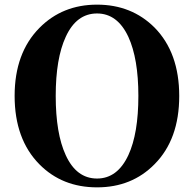

<svg xmlns="http://www.w3.org/2000/svg" viewBox="-20 -787 835 827"><path d="M398 20Q248 20 150 -79Q43 -187 43 -374Q43 -559 150 -667Q249 -767 398 -767Q547 -767 646 -668Q752 -560 752 -373.5Q752 -187 646 -80Q548 20 398 20ZM398 -18Q486 -18 533 -119Q576 -212 576 -374Q576 -534 533 -628Q486 -729 398 -729Q309 -729 263 -628Q220 -535 220 -374Q220 -212 263 -119Q309 -18 398 -18Z"/></svg>

Font: GenRyuMin TW H
Style: Regular
Weight: 900
Version: Version 1.501;PS 1;hotconv 16.6.51;makeotf.lib2.5.65220